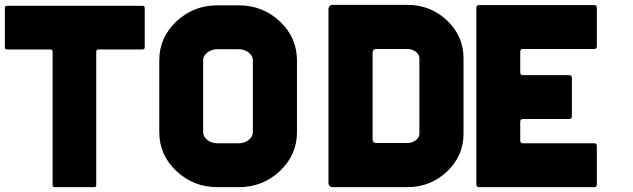

<svg xmlns="http://www.w3.org/2000/svg" viewBox="-20 -772 2611 792"><path d="M577 -739V-577Q577 -568 568 -568H387Q377 -568 377 -558V-9Q377 0 368 0H206Q197 0 197 -9V-558Q197 -568 187 -568H9Q0 -568 0 -577V-739Q0 -748 9 -748H568Q577 -748 577 -739Z M965 -569H877Q853 -569 835.5 -555.5Q818 -542 818 -523V-227Q818 -208 835.5 -194.5Q853 -181 877 -181H965Q988 -181 1005.5 -194.5Q1023 -208 1023 -227V-523Q1023 -542 1005.5 -555.5Q988 -569 965 -569ZM965 0H877Q778 0 707.5 -66.5Q637 -133 637 -227V-523Q637 -617 707.5 -683.5Q778 -750 877 -750H965Q1064 -750 1134.5 -683.5Q1205 -617 1205 -523V-227Q1205 -133 1134.5 -66.5Q1064 0 965 0Z M1517 -554V-198Q1517 -182 1533 -182H1660Q1680 -182 1695 -193.5Q1710 -205 1710 -220V-532Q1710 -547 1695 -558.5Q1680 -570 1660 -570H1533Q1517 -570 1517 -554ZM1660 0H1352Q1345 0 1340 -5Q1335 -10 1335 -17V-735Q1335 -742 1340 -747Q1345 -752 1352 -752H1660Q1756 -752 1824 -687.5Q1892 -623 1892 -532V-220Q1892 -129 1824 -64.5Q1756 0 1660 0Z M2126 -559V-474Q2126 -462 2137 -462H2327Q2339 -462 2339 -451V-292Q2339 -281 2327 -281H2137Q2126 -281 2126 -270V-193Q2126 -181 2137 -181H2431Q2442 -181 2442 -170V-11Q2442 0 2431 0H1956Q1945 0 1945 -11V-740Q1945 -751 1956 -751H2431Q2442 -751 2442 -740V-581Q2442 -570 2431 -570H2137Q2126 -570 2126 -559Z"/></svg>

Font: Punc
Style: Bold
Weight: 400
Designer: The Kinetic
Foundry: The Kinetic
Version: Version 1.000;PS 001.001;hotconv 1.0.56